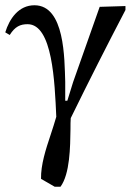

<svg xmlns="http://www.w3.org/2000/svg" viewBox="-29 -496 515 730"><path d="M448 -473 350 -470 249 -184 227 -113H219V-185C216 -272 218 -476 102 -476C42 -476 7 -425 -9 -373L8 -363C28 -395 48 -404 76 -404C171 -404 179 -184 185 -52C179 -30 171 -7 164 15C145 72 126 130 127 184L179 214H201C237 165 238 63 239 -5C239 -21 239 -36 240 -47C307 -184 378 -324 448 -458Z"/></svg>

Font: mjx-stx-n
Style: Regular
Weight: 500
Version: 1.0.0